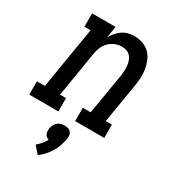

<svg xmlns="http://www.w3.org/2000/svg" viewBox="-213 -643 903 1000"><g transform="rotate(30 238.0 -143.5)"><path d="M-24 0V-80H24L85 -450H48V-530H189L178 -461Q187 -477 199.5 -492Q212 -507 228 -518Q244 -529 262.5 -533.5Q281 -538 299 -538Q325 -538 349.5 -529.5Q374 -521 391.5 -503.5Q409 -486 418.5 -463Q428 -440 432 -414.5Q436 -389 434.5 -362.5Q433 -336 428 -309L390 -80H427V0H252V-80H299L340 -323Q342 -338 343 -353.5Q344 -369 342.5 -383.5Q341 -398 336.5 -412Q332 -426 322.5 -437Q313 -448 299 -453Q285 -458 270 -458Q249 -458 228.5 -449.5Q208 -441 193 -425Q178 -409 170 -389Q162 -369 159 -348L115 -80H151V0ZM172 251 135 209Q149 197 161 183Q173 169 181 153Q173 151 167 146Q161 141 157.5 133.5Q154 126 153.5 117.5Q153 109 154 101Q156 90 161 79.5Q166 69 175 61Q184 53 195 50Q206 47 217 47Q228 47 238 50Q248 53 254.5 61Q261 69 262.5 79.5Q264 90 262 101Q258 122 251 143Q244 164 232.5 183.5Q221 203 205.5 220Q190 237 172 251Z"/></g></svg>

Font: Iosevka Curly Slab MdObl
Style: Regular
Weight: 500
Italic angle: -9°
Monospace: yes
Designer: Belleve Invis
Foundry: Belleve Invis
Version: Version 11.0.0; ttfautohint (v1.8.3)